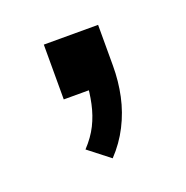

<svg xmlns="http://www.w3.org/2000/svg" viewBox="-60 -162 338 349"><g transform="rotate(-20 109.5 12.5)"><path d="M104 131 63 99Q79 82 88 64Q97 46 101.5 25Q106 4 107 -18L125 0H57V-106H162V-27Q162 3 156 31Q150 59 137 84.5Q124 110 104 131Z"/></g></svg>

Font: Nunito Sans 10pt Condensed Medium
Style: Regular
Weight: 500
Width: 3
Designer: Vernon Adams
Foundry: Vernon Adams
Version: Version 3.101;gftools[0.9.27]